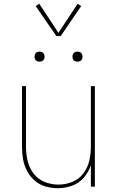

<svg xmlns="http://www.w3.org/2000/svg" viewBox="-20 -984 616 1012"><path d="M285 8Q323 8 359.5 -5Q396 -18 421.5 -47.5Q447 -77 459 -113V0H480V-530H459V-210Q459 -173 450.5 -136.5Q442 -100 419 -69.5Q396 -39 360.5 -25Q325 -11 288 -11Q251 -11 215.5 -25Q180 -39 157 -69.5Q134 -100 125.5 -136.5Q117 -173 117 -210V-530H96V-210Q96 -177 101.5 -145Q107 -113 122.5 -83.5Q138 -54 163 -32Q188 -10 220 -1Q252 8 285 8ZM388 -659Q395 -659 402 -662Q409 -665 412 -671.5Q415 -678 415 -685Q415 -692 412 -699Q409 -706 402 -709Q395 -712 388 -712Q381 -712 374.5 -709Q368 -706 365 -699Q362 -692 362 -685Q362 -678 365 -671.5Q368 -665 374.5 -662Q381 -659 388 -659ZM188 -659Q195 -659 202 -662Q209 -665 212 -671.5Q215 -678 215 -685Q215 -692 212 -699Q209 -706 202 -709Q195 -712 188 -712Q181 -712 174.5 -709Q168 -706 165 -699Q162 -692 162 -685Q162 -678 165 -671.5Q168 -665 174.5 -662Q181 -659 188 -659ZM277 -794H300L408 -952L389 -964L288 -811L187 -964L168 -952Z"/></svg>

Font: Iosevka Sparkle Thin
Style: Regular
Weight: 100
Designer: Belleve Invis
Foundry: Belleve Invis
Version: Version 4.5.0; ttfautohint (v1.8.3)